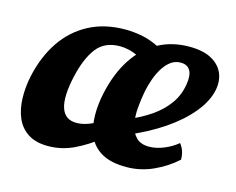

<svg xmlns="http://www.w3.org/2000/svg" viewBox="-74 -574 846 689"><g transform="rotate(15 349.0 -229.0)"><path d="M152.4 9Q106.3 9 77.6 -10Q48.9 -28.9 35.3 -60.9Q21.7 -92.9 20.5 -133.4Q19.2 -174 28.6 -217.7Q44.9 -292.6 82.5 -348.7Q120.1 -404.8 178.6 -435.9Q237 -467 313.5 -467Q346.7 -467 378.8 -460.3Q410.8 -453.5 443.6 -436.5L382.5 -385.4Q361 -396.4 343.4 -400.2Q325.9 -404 310.9 -404Q253.9 -404 224.1 -365.2Q194.4 -326.4 178.5 -256.4Q160.7 -177.9 173.6 -137.8Q186.5 -97.7 229.9 -97.7Q247.3 -97.7 267.6 -104.1Q287.9 -110.5 311.6 -125.2L332.8 -66Q294.7 -35 248.9 -13Q203.1 9 152.4 9ZM443.6 9Q385.8 9 351.6 -10.8Q317.4 -30.5 302.7 -64.8Q288 -99.1 287.5 -141.4Q287 -183.7 297 -227.8Q314 -304.5 349.5 -358Q384.9 -411.4 436.4 -439.2Q487.9 -467 551.7 -467Q602.7 -467 634.2 -449.8Q665.6 -432.5 677.6 -404Q689.6 -375.4 682.6 -340.8Q673.6 -297.3 637.6 -253.7Q601.5 -210.1 545 -171.8Q488.4 -133.6 416.9 -103.9L403.8 -158.2Q452.7 -178.6 488.6 -203.8Q524.5 -229 547 -260.9Q569.5 -292.8 576 -333Q582 -367.6 571.6 -385.6Q561.2 -403.6 536.5 -403.6Q515.8 -403.6 500 -392Q484.2 -380.4 472 -361.1Q459.8 -341.8 451.4 -318.4Q443 -295 438.1 -271Q432.1 -240.3 429.4 -207.6Q426.6 -175 432.2 -146.7Q437.7 -118.4 454.6 -100.5Q471.4 -82.7 503.5 -82.7Q529.7 -82.7 558.2 -94.4Q586.8 -106.1 608.2 -124.2Q617.8 -111.9 622.3 -98.6Q626.8 -85.4 627.1 -67.5Q589.8 -33.7 542.2 -12.3Q494.6 9 443.6 9Z"/></g></svg>

Font: Vollkorn
Style: Italic
Weight: 400
Italic angle: -11°
Designer: Friedrich Althausen
Foundry: Friedrich Althausen
Version: Version 5.001